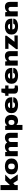

<svg xmlns="http://www.w3.org/2000/svg" viewBox="3531 -4297 963 8065"><g transform="rotate(-90 4012.5 -264.5)"><path d="M60 0V-726H272V-330L461 -528H713L506 -316L718 0H474L353 -190L272 -124V0Z M1054 12Q955 12 880 -18.5Q805 -49 763 -110.5Q721 -172 721 -264Q721 -357 763 -418.5Q805 -480 880 -510Q955 -540 1054 -540Q1154 -540 1229 -510Q1304 -480 1346 -418.5Q1388 -357 1388 -264Q1388 -172 1346 -110.5Q1304 -49 1229 -18.5Q1154 12 1054 12ZM1054 -126Q1096 -126 1122.5 -141.5Q1149 -157 1161 -183.5Q1173 -210 1173 -245V-283Q1173 -318 1161 -345Q1149 -372 1122.5 -387Q1096 -402 1054 -402Q1012 -402 986 -387Q960 -372 948 -345Q936 -318 936 -283V-245Q936 -210 948 -183.5Q960 -157 986 -141.5Q1012 -126 1054 -126Z M1484 0V-528H1657L1671 -446H1679Q1701 -478 1732.5 -499Q1764 -520 1801 -530Q1838 -540 1876 -540Q1944 -540 1989 -516Q2034 -492 2057 -446H2065Q2088 -478 2119 -499Q2150 -520 2187 -530Q2224 -540 2261 -540Q2330 -540 2375.5 -515.5Q2421 -491 2443.5 -443.5Q2466 -396 2466 -327V0H2254V-302Q2254 -321 2249.5 -337Q2245 -353 2235.5 -364.5Q2226 -376 2211 -382.5Q2196 -389 2177 -389Q2149 -389 2127 -376Q2105 -363 2093 -341Q2081 -319 2081 -291V0H1869V-302Q1869 -321 1864.5 -337Q1860 -353 1850.5 -364.5Q1841 -376 1826 -382.5Q1811 -389 1792 -389Q1764 -389 1742 -376Q1720 -363 1708 -341Q1696 -319 1696 -291V0Z M2586 197V-528H2758L2775 -450H2783Q2818 -500 2865.5 -520Q2913 -540 2967 -540Q3042 -540 3099 -510Q3156 -480 3188 -419Q3220 -358 3220 -264Q3220 -170 3188 -109Q3156 -48 3099 -18Q3042 12 2967 12Q2939 12 2909 5.5Q2879 -1 2852 -15.5Q2825 -30 2805 -53H2797V197ZM2902 -140Q2939 -140 2962.5 -154Q2986 -168 2996.5 -192.5Q3007 -217 3007 -247V-282Q3007 -313 2996.5 -337Q2986 -361 2962.5 -375Q2939 -389 2902 -389Q2864 -389 2840.5 -373.5Q2817 -358 2806.5 -332Q2796 -306 2796 -274V-255Q2796 -231 2802 -210.5Q2808 -190 2820.5 -174Q2833 -158 2853.5 -149Q2874 -140 2902 -140Z M3636 12Q3532 12 3454.5 -17.5Q3377 -47 3334.5 -108Q3292 -169 3292 -264Q3292 -357 3334 -418.5Q3376 -480 3451 -510Q3526 -540 3625 -540Q3730 -540 3804.5 -511Q3879 -482 3919 -421Q3959 -360 3959 -264V-228H3509Q3510 -192 3523.5 -166.5Q3537 -141 3565 -128Q3593 -115 3635 -115Q3664 -115 3685 -121Q3706 -127 3719.5 -137.5Q3733 -148 3739.5 -161.5Q3746 -175 3746 -190H3959Q3959 -142 3935.5 -104Q3912 -66 3869.5 -40.5Q3827 -15 3767.5 -1.5Q3708 12 3636 12ZM3510 -326H3739Q3739 -345 3732 -361Q3725 -377 3711.5 -388.5Q3698 -400 3678.5 -406.5Q3659 -413 3634 -413Q3596 -413 3570 -402Q3544 -391 3529 -371.5Q3514 -352 3510 -326Z M4319 12Q4256 12 4209.5 -1.5Q4163 -15 4137.5 -48.5Q4112 -82 4112 -143V-390H4022V-528H4120L4164 -688H4323V-528H4455V-390H4323V-201Q4323 -165 4337.5 -145.5Q4352 -126 4395 -126H4455V-7Q4440 -2 4414.5 2.5Q4389 7 4363.5 9.5Q4338 12 4319 12Z M4870 12Q4766 12 4688.5 -17.5Q4611 -47 4568.5 -108Q4526 -169 4526 -264Q4526 -357 4568 -418.5Q4610 -480 4685 -510Q4760 -540 4859 -540Q4964 -540 5038.5 -511Q5113 -482 5153 -421Q5193 -360 5193 -264V-228H4743Q4744 -192 4757.5 -166.5Q4771 -141 4799 -128Q4827 -115 4869 -115Q4898 -115 4919 -121Q4940 -127 4953.5 -137.5Q4967 -148 4973.5 -161.5Q4980 -175 4980 -190H5193Q5193 -142 5169.5 -104Q5146 -66 5103.5 -40.5Q5061 -15 5001.5 -1.5Q4942 12 4870 12ZM4744 -326H4973Q4973 -345 4966 -361Q4959 -377 4945.5 -388.5Q4932 -400 4912.5 -406.5Q4893 -413 4868 -413Q4830 -413 4804 -402Q4778 -391 4763 -371.5Q4748 -352 4744 -326Z M5289 0V-528H5462L5476 -445H5484Q5508 -478 5540 -499Q5572 -520 5610 -530Q5648 -540 5687 -540Q5758 -540 5804.5 -515.5Q5851 -491 5874.5 -443.5Q5898 -396 5898 -327V0H5686V-302Q5686 -321 5681 -337Q5676 -353 5666 -364.5Q5656 -376 5640.5 -382.5Q5625 -389 5603 -389Q5573 -389 5550 -376Q5527 -363 5514 -341Q5501 -319 5501 -291V0Z M5980 0V-65L6232 -390H5993V-528H6545V-466L6290 -138H6555V0Z M6938 12Q6834 12 6756.5 -17.5Q6679 -47 6636.5 -108Q6594 -169 6594 -264Q6594 -357 6636 -418.5Q6678 -480 6753 -510Q6828 -540 6927 -540Q7032 -540 7106.5 -511Q7181 -482 7221 -421Q7261 -360 7261 -264V-228H6811Q6812 -192 6825.5 -166.5Q6839 -141 6867 -128Q6895 -115 6937 -115Q6966 -115 6987 -121Q7008 -127 7021.5 -137.5Q7035 -148 7041.5 -161.5Q7048 -175 7048 -190H7261Q7261 -142 7237.5 -104Q7214 -66 7171.5 -40.5Q7129 -15 7069.5 -1.5Q7010 12 6938 12ZM6812 -326H7041Q7041 -345 7034 -361Q7027 -377 7013.5 -388.5Q7000 -400 6980.5 -406.5Q6961 -413 6936 -413Q6898 -413 6872 -402Q6846 -391 6831 -371.5Q6816 -352 6812 -326Z M7357 0V-528H7530L7544 -445H7552Q7576 -478 7608 -499Q7640 -520 7678 -530Q7716 -540 7755 -540Q7826 -540 7872.5 -515.5Q7919 -491 7942.5 -443.5Q7966 -396 7966 -327V0H7754V-302Q7754 -321 7749 -337Q7744 -353 7734 -364.5Q7724 -376 7708.5 -382.5Q7693 -389 7671 -389Q7641 -389 7618 -376Q7595 -363 7582 -341Q7569 -319 7569 -291V0Z"/></g></svg>

Font: Archivo SemiExpanded Black
Style: Regular
Weight: 900
Width: 6
Designer: Hector Gatti
Foundry: Omnibus-Type
Version: Version 2.001